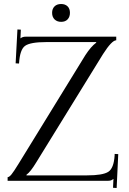

<svg xmlns="http://www.w3.org/2000/svg" viewBox="-20 -902 643 958"><path d="M285 -882Q305 -882 317 -870.5Q329 -859 329 -838Q329 -818 317.5 -805.5Q306 -793 285 -793Q265 -793 252.5 -805Q240 -817 240 -838Q240 -858 252 -870Q264 -882 285 -882ZM18 0V-18Q26 -18 37.5 -32Q49 -46 74 -87L406 -627Q434 -670 460 -689V-692H210Q132 -692 105.5 -673.5Q79 -655 75 -585L58 -586L67 -755L84 -754L82 -711H83Q92 -719 109 -719H560V-701Q538 -701 494 -632L161 -92Q132 -44 112 -30V-27H415Q492 -27 520 -44.5Q548 -62 552 -127V-134L570 -133L562 36L544 35L546 -9H545Q536 0 520 0Z"/></svg>

Font: Foglihten068fMac
Style: Regular
Weight: 500
Designer: gluk (gluksza@wp.pl)
Foundry: gluk (gluksza@wp.pl)
Version: Version 0.68